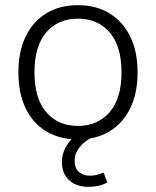

<svg xmlns="http://www.w3.org/2000/svg" viewBox="-20 -530 602 741"><path d="M281 8Q210 8 158.5 -23Q107 -54 79 -112Q51 -170 51 -251Q51 -331 79 -389Q107 -447 158.5 -478.5Q210 -510 281 -510Q351 -510 402.5 -478.5Q454 -447 482.5 -389Q511 -331 511 -251Q511 -170 482.5 -112Q454 -54 402.5 -23Q351 8 281 8ZM281 -44Q357 -44 403 -97Q449 -150 449 -251Q449 -352 403 -405Q357 -458 281 -458Q204 -458 158.5 -405Q113 -352 113 -251Q113 -150 158.5 -97Q204 -44 281 -44ZM319 191Q275 191 247 165.5Q219 140 219 96Q219 57 243.5 22.5Q268 -12 312 -34L337 0Q322 6 306 19Q290 32 279 50Q268 68 268 90Q268 120 285 134Q302 148 327 148Q340 148 353 145Q366 142 380 136L394 174Q381 182 362 186.5Q343 191 319 191Z"/></svg>

Font: Mulish ExtraLight Light
Style: Regular
Weight: 300
Version: Version 3.603